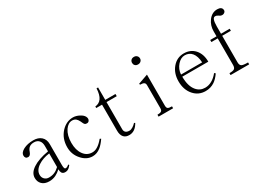

<svg xmlns="http://www.w3.org/2000/svg" viewBox="-15 -1463 3030 2208"><g transform="rotate(-30 1500.0 -359.0)"><path d="M481.4 -31.2 472.7 -42Q459 -29.3 446.3 -23.4Q437.5 -19.5 426.8 -19.5Q415 -19.5 411.1 -35.2Q407.2 -48.8 407.2 -73.2V-350.6Q407.2 -415 367.2 -450.2Q329.1 -484.4 263.7 -484.4Q186.5 -484.4 131.8 -456.1Q78.1 -426.8 78.1 -388.7Q78.1 -368.2 87.9 -357.4Q97.7 -345.7 117.2 -345.7Q134.8 -345.7 146.5 -359.4Q154.3 -368.2 162.1 -387.7Q174.8 -426.8 198.2 -443.4Q220.7 -460 258.8 -460Q301.8 -460 325.2 -432.6Q347.7 -407.2 347.7 -360.4V-289.1Q210.9 -265.6 136.7 -215.8Q62.5 -167 62.5 -99.6Q62.5 -48.8 94.7 -16.6Q128.9 17.6 190.4 17.6Q237.3 17.6 278.3 -2Q312.5 -18.6 347.7 -50.8Q347.7 -20.5 357.4 -3.9Q370.1 17.6 401.4 17.6Q427.7 17.6 448.2 2.9Q462.9 -7.8 481.4 -31.2ZM347.7 -261.7V-81.1Q314.5 -49.8 284.2 -37.1Q252 -22.5 209 -22.5Q173.8 -22.5 151.4 -44.9Q128.9 -67.4 128.9 -101.6Q128.9 -165 198.2 -210Q258.8 -250 347.7 -261.7Z M950.2 -109.4 934.6 -117.2Q891.6 -65.4 852.5 -43Q820.3 -23.4 785.2 -23.4Q713.9 -23.4 670.9 -84Q628.9 -142.6 628.9 -238.3Q628.9 -337.9 671.9 -401.4Q711.9 -458 763.7 -458Q793 -458 812.5 -442.4Q829.1 -429.7 844.7 -398.4L852.5 -380.9Q860.4 -362.3 867.2 -355.5Q877 -343.8 896.5 -343.8Q920.9 -343.8 930.7 -365.2Q941.4 -385.7 927.7 -413.1Q914.1 -440.4 873 -461.9Q830.1 -484.4 789.1 -484.4Q701.2 -484.4 633.8 -412.1Q562.5 -334 562.5 -218.8Q562.5 -123 625 -52.7Q685.5 17.6 766.6 17.6Q823.2 17.6 873 -21.5Q911.1 -51.8 950.2 -109.4Z M1077.1 -443.4H1154.3V-96.7Q1154.3 -40 1181.6 -9.8Q1208 17.6 1253.9 16.6Q1291 16.6 1322.3 -3.9Q1355.5 -26.4 1379.9 -70.3L1368.2 -78.1Q1347.7 -55.7 1325.2 -42Q1300.8 -26.4 1279.3 -26.4Q1247.1 -26.4 1230.5 -41Q1213.9 -55.7 1213.9 -83V-443.4H1349.6V-472.7H1213.9V-637.7H1193.4Q1189.5 -552.7 1159.2 -509.8Q1129.9 -468.8 1077.1 -463.9Z M1746.1 -736.3Q1719.7 -736.3 1706.1 -720.7Q1693.4 -707 1693.4 -685.5Q1693.4 -666 1706.1 -652.3Q1719.7 -636.7 1746.1 -636.7Q1770.5 -636.7 1785.2 -652.3Q1798.8 -666 1798.8 -685.5Q1798.8 -707 1785.2 -720.7Q1770.5 -736.3 1746.1 -736.3ZM1648.4 1V-24.4Q1684.6 -24.4 1699.2 -34.2Q1714.8 -43.9 1714.8 -73.2V-378.9Q1714.8 -401.4 1701.2 -412.1Q1685.5 -423.8 1647.5 -423.8L1644.5 -438.5L1774.4 -484.4V-73.2Q1774.4 -43.9 1788.1 -34.2Q1801.8 -24.4 1841.8 -24.4V1Z M2452.1 -114.3Q2415 -67.4 2371.1 -43Q2328.1 -18.6 2281.2 -18.6Q2211.9 -18.6 2168 -71.3Q2114.3 -134.8 2114.3 -260.7H2460Q2460 -363.3 2404.3 -424.8Q2349.6 -484.4 2261.7 -484.4Q2169.9 -484.4 2109.4 -412.1Q2049.8 -340.8 2049.8 -235.4Q2049.8 -123 2112.3 -51.8Q2172.9 17.6 2266.6 17.6Q2334 17.6 2386.7 -17.6Q2428.7 -45.9 2466.8 -101.6ZM2394.5 -289.1H2114.3Q2118.2 -358.4 2164.1 -410.2Q2208 -460 2260.7 -460Q2318.4 -460 2353.5 -418Q2390.6 -373 2394.5 -289.1Z M2604.5 1H2851.6V-24.4Q2788.1 -24.4 2767.6 -36.1Q2747.1 -48.8 2747.1 -85.9V-438.5H2862.3V-465.8H2747.1V-560.5Q2747.1 -620.1 2757.8 -648.4Q2767.6 -673.8 2788.1 -673.8Q2799.8 -673.8 2809.6 -669.9Q2816.4 -667 2827.1 -660.2Q2838.9 -652.3 2844.7 -649.4Q2856.4 -644.5 2870.1 -644.5Q2886.7 -644.5 2900.4 -656.2Q2913.1 -668 2913.1 -680.7Q2913.1 -708 2893.6 -720.7Q2877 -731.4 2847.7 -731.4Q2778.3 -731.4 2730.5 -668Q2687.5 -608.4 2687.5 -533.2V-465.8H2603.5V-438.5H2687.5V-85.9Q2687.5 -48.8 2668.9 -36.1Q2652.3 -24.4 2604.5 -24.4Z"/></g></svg>

Font: BatangChe
Style: Regular
Weight: 400
Monospace: yes
Version: Version 2.21